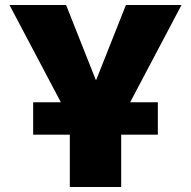

<svg xmlns="http://www.w3.org/2000/svg" viewBox="-20 -750 766 770"><path d="M113 -210V-340H224L18 -730H245L364 -430H366L485 -730H708L502 -340H613V-210H466V0H260V-210Z"/></svg>

Font: Mplus 1p Black
Style: Regular
Weight: 900
Version: Version 1.061